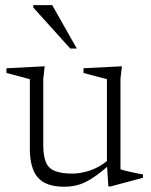

<svg xmlns="http://www.w3.org/2000/svg" viewBox="-20 -700 574 730"><path d="M144.5 -149Q144.5 -107 154.5 -83.2Q164.5 -59.5 189 -49.8Q213.5 -40 256 -40Q286.5 -40 322.2 -51.8Q358 -63.5 391.5 -91.5L403 -79.5Q372 -51.5 347.8 -34Q323.5 -16.5 303.2 -7Q283 2.5 264 6.2Q245 10 224 10Q154.5 10 124 -25Q93.5 -60 93.5 -134V-399L4.5 -422.5V-440.5L150 -448L144.5 -400ZM392 9 386.5 -75.5V-399L297.5 -422.5V-440.5L443.5 -448L438 -400V-56.5Q442.5 -54.5 453.2 -51.8Q464 -49 477.5 -46Q491 -43 503.2 -40.5Q515.5 -38 523.5 -37V-24L400 9ZM272 -515.5H247L106.5 -671.5V-680.5H178.5Z"/></svg>

Font: Newsreader 16pt Light
Style: Regular
Weight: 300
Designer: Hugues Gentile
Foundry: Production Type
Version: Version 1.003